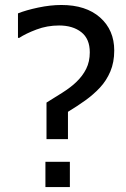

<svg xmlns="http://www.w3.org/2000/svg" viewBox="-20 -762 514 782"><path d="M445.3 -556.2Q445.3 -508.3 429.4 -470.9Q413.6 -433.6 387.2 -405.3Q360.8 -377 327.4 -353Q293.9 -329.1 256.8 -306.6V-195.3H169.4V-344.2Q196.8 -360.8 233.2 -384Q269.5 -407.2 290 -427.2Q316.4 -452.1 331.1 -481.7Q345.7 -511.2 345.7 -548.8Q345.7 -604 311 -631.1Q276.4 -658.2 220.7 -658.2Q171.9 -658.2 128.7 -641.8Q85.4 -625.5 58.6 -607.9H53.2V-707.5Q85.9 -720.7 135.7 -731.2Q185.5 -741.7 230 -741.7Q330.1 -741.7 387.7 -690.7Q445.3 -639.6 445.3 -556.2ZM264.6 0H165V-103H264.6Z"/></svg>

Font: Phetsarath
Style: Regular
Weight: 400
Designer: Danh Hong
Foundry: Danh Hong
Version: Version 1.01